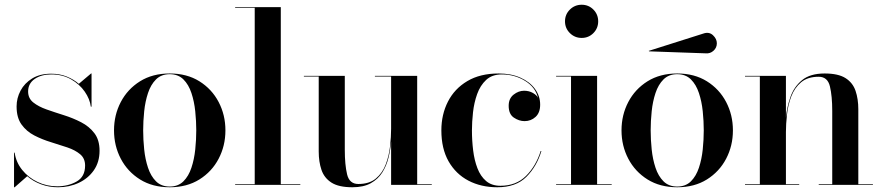

<svg xmlns="http://www.w3.org/2000/svg" viewBox="-20 -780 3720 810"><path d="M41.8 10H39.2V-136H41.8Q47.6 -95.4 73.5 -63.2Q99.4 -31.1 138.1 -12.6Q176.9 6 221.2 6Q267.5 6 303.2 -14.2Q339 -34.4 339 -81.6Q339 -111.9 318.1 -129.3Q297.2 -146.8 264.3 -158Q231.4 -169.2 194.5 -180.4Q157.6 -191.6 124.7 -208.6Q91.8 -225.6 70.9 -254.6Q50 -283.5 50 -331Q50 -366 66.7 -397.6Q83.4 -429.1 115.9 -449.1Q148.5 -469 196 -469Q231.8 -469 261.2 -457.2Q290.6 -445.4 312.5 -426.4L364.2 -470H366.2V-330H363.2Q359.2 -362 337.6 -393.3Q315.9 -424.6 279.8 -445.3Q243.8 -466 196.6 -466Q153.9 -466 126.2 -446.8Q98.6 -427.5 98.6 -394Q98.6 -365.2 120.4 -347.8Q142.1 -330.4 176.4 -318.3Q210.8 -306.2 249.3 -294.1Q287.9 -282 322.2 -264.3Q356.5 -246.6 378.2 -218.1Q400 -189.5 400 -144Q400 -96.5 376.1 -61.9Q352.1 -27.4 312.3 -8.7Q272.5 10 225 10Q186.8 10 153.4 -2.4Q120 -14.8 94.9 -36.6Z M461 -230Q461 -295 489.6 -349.6Q518.1 -404.1 570.8 -437.1Q623.5 -470 696 -470Q768.5 -470 821.2 -437.1Q873.9 -404.1 902.4 -349.6Q931 -295 931 -230Q931 -165 902.4 -110.4Q873.9 -55.9 821.2 -22.9Q768.5 10 696 10Q623.5 10 570.8 -22.9Q518.1 -55.9 489.6 -110.4Q461 -165 461 -230ZM584 -230Q584 -191 588.3 -149.5Q592.6 -108 604.4 -72.5Q616.1 -37 638.2 -15Q660.4 7 696 7Q731.6 7 753.8 -15Q775.9 -37 787.6 -72.5Q799.4 -108 803.7 -149.5Q808 -191 808 -230Q808 -269 803.7 -310.5Q799.4 -352 787.6 -387.5Q775.9 -423 753.8 -445Q731.6 -467 696 -467Q660.4 -467 638.2 -445Q616.1 -423 604.4 -387.5Q592.6 -352 588.3 -310.5Q584 -269 584 -230Z M972 -3H1054.6V-747H972V-750H1164.6V-3H1247V0H972Z M1740 -3H1801.6V0H1630V-182.8Q1627.4 -148.9 1619 -114.8Q1610.6 -80.8 1592.8 -52.5Q1574.9 -24.2 1544.3 -7.1Q1513.8 10 1466.6 10Q1409.1 10 1378.4 -9.6Q1347.8 -29.2 1336.2 -63.4Q1324.6 -97.5 1324.6 -141V-457H1262V-460H1434.6V-148Q1434.6 -85 1444.3 -44.4Q1454 -3.8 1491.8 -3.8Q1538.1 -3.8 1565.8 -27Q1593.5 -50.2 1607.3 -86.5Q1621.1 -122.8 1625.6 -162.9Q1630 -203.1 1630 -237V-457H1561.6V-460H1740Z M2249.6 -367.2Q2239.1 -411.8 2195.1 -438.9Q2151 -466 2096.8 -466Q2055.9 -466 2030.9 -442.8Q2006 -419.6 1993 -383.2Q1980 -346.9 1975.5 -306.1Q1971 -265.2 1971 -230Q1971 -187.2 1976.1 -145.7Q1981.1 -104.1 1994.1 -70.4Q2007 -36.6 2030.6 -16.4Q2054.2 3.8 2091.4 3.8Q2157.1 3.8 2199.1 -37.8Q2241 -79.2 2261 -143H2264Q2244.5 -77.8 2200.6 -33.9Q2156.8 10 2078 10Q2009.5 10 1956.2 -17.9Q1902.9 -45.9 1872.4 -99.4Q1842 -153 1842 -230Q1842 -297 1869.8 -351.4Q1897.6 -405.9 1951.6 -437.9Q2005.5 -470 2084 -470Q2136 -470 2175.4 -452.5Q2214.8 -435 2236.8 -405.1Q2258.8 -375.2 2258.8 -338.2Q2258.8 -304.5 2239.4 -286.8Q2220 -269 2193 -269Q2169.8 -269 2147.9 -283.7Q2126 -298.4 2126 -333.8Q2126 -364.5 2146.9 -380.9Q2167.8 -397.2 2191 -397.2Q2212.2 -397.2 2228.6 -387.6Q2245 -378 2249.6 -367.2Z M2363.6 -690Q2363.6 -719.2 2384.2 -739.6Q2404.8 -760 2434 -760Q2463.2 -760 2483.4 -739.6Q2503.6 -719.2 2503.6 -690Q2503.6 -660.8 2483.4 -640.4Q2463.2 -620 2434 -620Q2404.8 -620 2384.2 -640.4Q2363.6 -660.8 2363.6 -690ZM2326 -3H2389V-457H2326V-460H2499V-3H2560.6V0H2326Z M2957.2 -555 2718.2 -563.4 2716.9 -565.4 2947.2 -638.4Q2971.2 -646.9 2987.8 -631.5Q3004.2 -616.1 3004.2 -597.4Q3004.2 -578.6 2990.1 -565.9Q2976 -553.2 2957.2 -555ZM2602 -230Q2602 -295 2630.6 -349.6Q2659.1 -404.1 2711.8 -437.1Q2764.5 -470 2837 -470Q2909.5 -470 2962.2 -437.1Q3014.9 -404.1 3043.4 -349.6Q3072 -295 3072 -230Q3072 -165 3043.4 -110.4Q3014.9 -55.9 2962.2 -22.9Q2909.5 10 2837 10Q2764.5 10 2711.8 -22.9Q2659.1 -55.9 2630.6 -110.4Q2602 -165 2602 -230ZM2725 -230Q2725 -191 2729.3 -149.5Q2733.6 -108 2745.4 -72.5Q2757.1 -37 2779.2 -15Q2801.4 7 2837 7Q2872.6 7 2894.8 -15Q2916.9 -37 2928.6 -72.5Q2940.4 -108 2944.7 -149.5Q2949 -191 2949 -230Q2949 -269 2944.7 -310.5Q2940.4 -352 2928.6 -387.5Q2916.9 -423 2894.8 -445Q2872.6 -467 2837 -467Q2801.4 -467 2779.2 -445Q2757.1 -423 2745.4 -387.5Q2733.6 -352 2729.3 -310.5Q2725 -269 2725 -230Z M3123 -3H3185.6V-457H3123V-460H3295.6V-283.9Q3299.8 -328.1 3314.7 -371Q3329.6 -413.9 3363.7 -441.9Q3397.8 -470 3459 -470Q3516.5 -470 3547.2 -450.4Q3577.9 -430.8 3589.4 -396.6Q3601 -362.5 3601 -319V-3H3662.6V0H3434V-3H3491V-312Q3491 -375 3481.2 -415.6Q3471.5 -456.2 3433.8 -456.2Q3387.4 -456.2 3359.8 -433Q3332.1 -409.8 3318.3 -373.5Q3304.5 -337.2 3300.1 -297.1Q3295.6 -256.9 3295.6 -223V-3H3351.6V0H3123Z"/></svg>

Font: Bodoni* 72 Medium
Style: Regular
Weight: 500
Version: Version 1.002; ttfautohint (v0.97) -l 8 -r 50 -G 200 -x 14 -